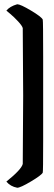

<svg xmlns="http://www.w3.org/2000/svg" viewBox="-20 -775 253 903"><path d="M10 -725Q26 -745 61 -755Q76 -755 125.5 -725.5Q175 -696 181 -683Q183 -677 183 -509V-111Q183 33 181 37Q175 49 125.5 78.5Q76 108 61 108Q29 102 10 79Q81 22 87 -4Q89 -232 89 -325L87 -643Q84 -654 65 -674.5Q46 -695 28 -710Z"/></svg>

Font: Bubblegum Sans
Style: Regular
Weight: 400
Designer: Angel Koziupa and Alejandro Paul
Foundry: Angel Koziupa and Alejandro Paul
Version: Version 1.001